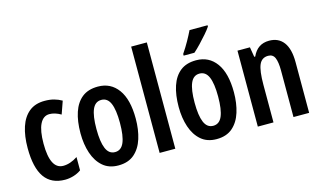

<svg xmlns="http://www.w3.org/2000/svg" viewBox="-90 -1041 2218 1326"><g transform="rotate(-15 1019.0 -378.0)"><path d="M234 10Q136 10 87.5 -58.5Q39 -127 39 -268Q39 -354 60 -418Q81 -482 124.5 -517.5Q168 -553 236 -553Q273 -553 302.5 -545Q332 -537 358 -522L326 -431Q283 -456 244 -456Q200 -456 176.5 -408.5Q153 -361 153 -269Q153 -86 246 -86Q296 -86 349 -121V-26Q324 -8 293.5 1Q263 10 234 10Z M813 -272Q813 -194 793 -130Q773 -66 729.5 -28Q686 10 615 10Q548 10 504.5 -27.5Q461 -65 439.5 -129Q418 -193 418 -272Q418 -358 439 -421Q460 -484 503.5 -518.5Q547 -553 617 -553Q708 -553 760.5 -481Q813 -409 813 -272ZM532 -272Q532 -180 552 -132.5Q572 -85 616 -85Q660 -85 680 -132Q700 -179 700 -272Q700 -365 680 -411.5Q660 -458 616 -458Q572 -458 552 -411.5Q532 -365 532 -272Z M1023 0H911V-760H1023Z M1515 -272Q1515 -194 1495 -130Q1475 -66 1431.5 -28Q1388 10 1317 10Q1250 10 1206.5 -27.5Q1163 -65 1141.5 -129Q1120 -193 1120 -272Q1120 -358 1141 -421Q1162 -484 1205.5 -518.5Q1249 -553 1319 -553Q1410 -553 1462.5 -481Q1515 -409 1515 -272ZM1234 -272Q1234 -180 1254 -132.5Q1274 -85 1318 -85Q1362 -85 1382 -132Q1402 -179 1402 -272Q1402 -365 1382 -411.5Q1362 -458 1318 -458Q1274 -458 1254 -411.5Q1234 -365 1234 -272ZM1459 -757Q1446 -737 1422 -709.5Q1398 -682 1371.5 -654Q1345 -626 1322 -606H1245V-618Q1272 -658 1293 -695.5Q1314 -733 1330 -766H1459Z M1841 -553Q1908 -553 1944 -505Q1980 -457 1980 -362V0H1868V-333Q1868 -393 1855 -423.5Q1842 -454 1808 -454Q1762 -454 1743.5 -411.5Q1725 -369 1725 -269V0H1613V-543H1702L1714 -472H1721Q1757 -553 1841 -553Z"/></g></svg>

Font: Noto Sans Khmer UI ExtraCondensed SemiBold
Style: Regular
Weight: 600
Width: 2
Designer: Danh Hong and the Monotype Design Team
Foundry: Monotype Imaging Inc.
Version: Version 2.002; ttfautohint (v1.8.4.7-5d5b)